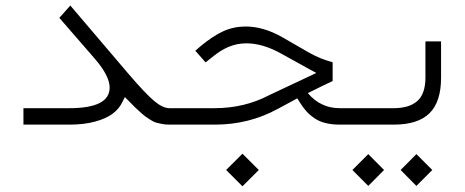

<svg xmlns="http://www.w3.org/2000/svg" viewBox="-20 -444 1656 684"><path d="M589.4 0H582.5Q569.8 0 558.1 -2.2Q546.4 -4.4 537.4 -6.8Q528.3 -9.3 517.1 -16.4Q505.9 -23.4 499.3 -28.1Q492.7 -32.7 480 -44.2Q467.3 -55.7 460.9 -61.8Q454.6 -67.9 439.5 -83.5L424.8 -98.1L415.5 -79.6Q404.3 -56.2 381.1 -38.8Q357.9 -21.5 318.4 -10.7Q278.8 0 226.6 0H63.5V-58.6H227.1Q370.6 -58.6 370.6 -131.8Q370.6 -172.9 319.8 -232.4L191.4 -380.4L230.5 -424.3L437.5 -181.2Q498.5 -109.9 529.3 -84.2Q560.1 -58.6 583.5 -58.6H589.8Q592.8 -58.6 595.2 -56.4Q597.7 -54.2 599.1 -50.3Q600.6 -46.4 601.3 -42Q602.1 -37.6 602.1 -32.7V-27.3Q602.1 -16.1 598.9 -8.1Q595.7 0 589.4 0Z M785.6 161.6 843.8 103.5 901.9 161.6 843.8 219.7ZM1248.5 0H1191.4Q1162.6 0 1139.9 -5.6Q1117.2 -11.2 1100.1 -22.9Q1083 -34.7 1070.8 -48.3Q1058.6 -62 1046.4 -82L1039.1 -93.8L1026.9 -86.9L968.8 -55.7Q866.7 0 745.1 0H585.9Q573.2 0 573.2 -27.3V-32.7Q573.2 -58.6 585.4 -58.6H744.1Q850.6 -58.6 939 -105L1081.1 -171.9L1106.9 -184.1L1081.5 -197.8L982.9 -252.4Q916.5 -289.6 857.9 -289.6Q840.3 -289.6 824.7 -286.4Q809.1 -283.2 794.2 -276.9Q779.3 -270.5 765.6 -262Q752 -253.4 736.3 -240.7L712.4 -221.7L675.8 -263.2L693.8 -278.8Q738.3 -315.9 775.6 -332.8Q813 -349.6 855 -349.6Q919.4 -349.6 987.3 -310.5L1079.6 -257.3Q1120.6 -233.9 1165 -222.2V-155.3Q1158.7 -152.3 1126 -136.7Q1093.3 -121.1 1076.7 -112.3Q1122.1 -58.6 1189.9 -58.6H1248.5Q1261.2 -58.6 1261.2 -32.7V-27.3Q1261.2 -20 1260 -14.2Q1258.8 -8.3 1255.9 -4.2Q1252.9 0 1248.5 0Z M1407.2 161.6 1463.4 105 1520 161.6 1463.4 218.3ZM1235.4 161.6 1292 105 1348.1 161.6 1292 218.3ZM1244.1 -58.6H1382.3Q1438 -58.6 1466.8 -84.2Q1495.6 -109.9 1495.6 -167.5V-296.4H1551.3V-167Q1551.3 -81.5 1510.3 -40.8Q1469.2 0 1382.8 0H1244.6Q1231.9 0 1231.9 -27.3V-32.7Q1231.9 -58.6 1244.1 -58.6Z"/></svg>

Font: Shabnam Thin FD
Style: Thin-FD
Weight: 100
Foundry: DejaVu fonts team - Redesigned by Saber Rastikerdar - Based on Vazir font
Version: Version 5.0.0